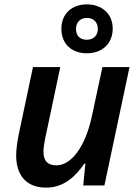

<svg xmlns="http://www.w3.org/2000/svg" viewBox="-20 -849 635 879"><path d="M378 -605C445 -605 496 -647 496 -718C496 -787 445 -829 378 -829C310 -829 261 -787 261 -717C261 -647 309 -605 378 -605ZM378 -667C345 -667 328 -686 328 -717C328 -748 349 -767 378 -767C407 -767 428 -748 428 -717C428 -686 407 -667 378 -667ZM191 10C272 10 326 -41 366 -100H371L361 0H458L573 -542H449L400 -314C370 -176 306 -92 238 -92C198 -92 179 -113 179 -155C179 -171 182 -192 187 -216L256 -542H131L66 -235C59 -200 54 -164 54 -138C54 -45 102 10 191 10Z"/></svg>

Font: Noto Sans SemiBold
Style: Italic
Weight: 600
Italic angle: -12°
Designer: Monotype Design Team
Foundry: Monotype Imaging Inc.
Version: Version 2.013